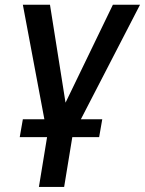

<svg xmlns="http://www.w3.org/2000/svg" viewBox="-20 -565 595 789"><path d="M73.9 -545.5H185.4L249.3 -143.1L443.9 -545.5H555.4L278.4 -9.2L243.6 203.1H139.9L174.7 -9.2ZM61.1 -1.4 73.9 -74.9H400.2L387.4 -1.4Z"/></svg>

Font: Inter UI Medium
Style: Italic
Weight: 500
Italic angle: 9.39999°
Designer: Rasmus Andersson
Foundry: rsms
Version: 3.2;8d6f07862